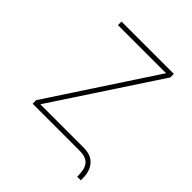

<svg xmlns="http://www.w3.org/2000/svg" viewBox="-179 -660 866 866"><g transform="rotate(45 254.5 -227.0)"><path d="M474.4 90.9H451.7Q451.7 68.2 448.2 51Q444.6 33.7 436.1 22.5Q427.6 11.4 413 5.7Q398.4 0 376.4 0H76.7V-22.7L404.8 -522.7H98V-545.5H431.8V-522.7L103 -22.7H377.8Q426.5 -22.7 450.3 4.3Q474.4 31.6 474.4 76Z"/></g></svg>

Font: Linik Sans Thin
Style: Regular
Weight: 100
Designer: Fonts by Rasmus Andersson / Changes by Cristiano Sobral with parts from Marc Monis
Foundry: rsms
Version: Version 3.020; ttfautohint (v1.6)